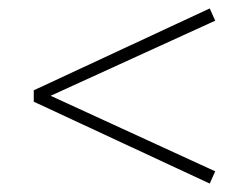

<svg xmlns="http://www.w3.org/2000/svg" viewBox="-20 -458 590 455"><path d="M100 -231 490 -52 477 -23 60 -217V-244L477 -438L490 -409Z"/></svg>

Font: Ysabeau Infant Light
Style: Regular
Weight: 300
Designer: Christian Thalmann (Catharsis Fonts)
Version: Version 0.003